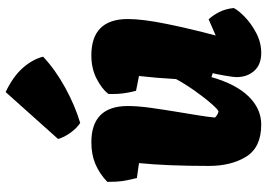

<svg xmlns="http://www.w3.org/2000/svg" viewBox="-150 -765 925 665"><g transform="rotate(-90 312.5 -432.5)"><path d="M28.3 -420.9Q20 -456.5 17.6 -473.1Q15.1 -489.7 15.1 -523.4Q43.9 -550.8 77.1 -564.7Q110.4 -578.6 151.9 -578.6Q277.8 -578.6 277.8 -452.1Q277.8 -418.5 271.7 -374Q265.6 -329.6 254.4 -262.2Q252.9 -253.4 246.6 -214.8Q240.2 -176.3 237.8 -150.4Q246.1 -141.6 258.3 -138.2Q264.2 -138.2 285.4 -162.4Q306.6 -186.5 331.1 -221.2Q355.5 -255.9 371.1 -285.2Q375 -355 381.8 -413.6L330.6 -423.8Q324.2 -448.2 321.8 -466.8Q319.3 -485.4 319.3 -506.3L319.8 -520Q337.4 -542.5 372.6 -560.5Q407.7 -578.6 453.1 -578.6Q579.1 -578.6 579.1 -452.1Q579.1 -400.9 562 -317.1Q544.9 -233.4 522 -147.9L578.1 -172.4Q592.3 -157.2 603.3 -135.5Q614.3 -113.8 617.2 -85.4Q610.4 -70.8 587.4 -48.1Q564.5 -25.4 531.2 -7.8Q498 9.8 461.9 9.8Q421.4 9.8 399.7 -14.4Q377.9 -38.6 377.9 -76.2Q377.9 -85.9 383.1 -116.2Q388.2 -146.5 391.6 -158.2L377.9 -162.6Q353.5 -77.1 310.8 -33.7Q268.1 9.8 213.4 9.8Q134.8 9.8 102.5 -42.2Q70.3 -94.2 70.3 -171.4Q70.3 -316.4 80.1 -413.6ZM326.2 -875.5Q380.4 -849.6 409.9 -815.9Q439.5 -782.2 448.7 -745.6Q403.8 -703.6 341.8 -669.4Q279.8 -635.3 219.2 -617.2Q201.7 -628.4 185.5 -650.6Q169.4 -672.9 163.6 -693.8Z"/></g></svg>

Font: Kavoon
Style: Regular
Weight: 400
Designer: Viktoriya Grabowska
Foundry: Viktoriya Grabowska
Version: Version 1.004; ttfautohint (v1.4.1)